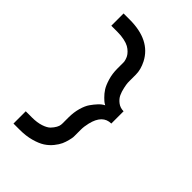

<svg xmlns="http://www.w3.org/2000/svg" viewBox="-187 -670 740 740"><g transform="rotate(45 183.0 -300.0)"><path d="M233.4 -433.1Q233.4 -429.2 233.6 -422.4Q233.9 -415.5 237.5 -398.4Q241.2 -381.3 247.3 -368.2Q253.4 -355 267.3 -344.2Q281.2 -333.5 299.8 -333.5V-266.6Q252.9 -266.6 238.3 -204.6Q233.4 -184.1 233.4 -166.5V-133.3Q233.4 -130.4 233.2 -125.7Q232.9 -121.1 229.5 -107.2Q226.1 -93.3 220.5 -80.6Q214.8 -67.9 202.4 -52.5Q189.9 -37.1 172.9 -26.1Q155.8 -15.1 128.4 -7.6Q101.1 0 66.9 0H33.2V-66.9H66.9Q94.7 -66.9 115.5 -73.7Q136.2 -80.6 145.5 -90.3Q154.8 -100.1 160.2 -109.9Q165.5 -119.6 166 -126.5L166.5 -133.3V-166.5Q166.5 -194.3 173.3 -218.5Q180.2 -242.7 190.2 -256.8Q200.2 -271 210 -281.5Q219.7 -292 226.6 -295.9L233.4 -299.8Q230.5 -301.3 226.1 -304Q221.7 -306.6 210.2 -317.9Q198.7 -329.1 189.9 -342.8Q181.2 -356.4 173.8 -380.9Q166.5 -405.3 166.5 -433.1V-466.8Q166.5 -468.3 166.3 -470.7Q166 -473.1 164.1 -480Q162.1 -486.8 158.7 -493.2Q155.3 -499.5 147.9 -507.1Q140.6 -514.6 130.6 -520.3Q120.6 -525.9 104 -529.5Q87.4 -533.2 66.9 -533.2H33.2V-600.1H66.9Q178.7 -600.1 218.3 -523.9Q233.4 -494.1 233.4 -466.8Z"/></g></svg>

Font: Malkor
Style: Regular
Weight: 400
Version: Version 1.3